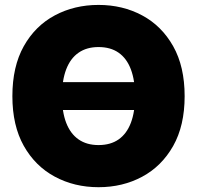

<svg xmlns="http://www.w3.org/2000/svg" viewBox="-20 -758 809 788"><path d="M619.1 -420.9V-306.6H172.9V-420.9ZM384.3 10.3Q285.2 10.3 204.8 -33Q124.5 -76.2 77.6 -159.4Q30.8 -242.7 30.8 -363.3Q30.8 -484.9 77.6 -568.4Q124.5 -651.9 204.8 -694.8Q285.2 -737.8 384.3 -737.8Q483.4 -737.8 563.5 -694.8Q643.6 -651.9 690.7 -568.4Q737.8 -484.9 737.8 -363.3Q737.8 -242.2 690.7 -158.9Q643.6 -75.7 563.5 -32.7Q483.4 10.3 384.3 10.3ZM384.3 -162.6Q433.6 -162.6 466.8 -185.8Q500 -209 517.1 -253.9Q534.2 -298.8 534.2 -363.3Q534.2 -428.2 517.1 -473.4Q500 -518.6 466.8 -541.7Q433.6 -564.9 384.3 -564.9Q335.9 -564.9 302.5 -541.7Q269 -518.6 251.7 -473.4Q234.4 -428.2 234.4 -363.3Q234.4 -298.8 251.7 -253.9Q269 -209 302.5 -185.8Q335.9 -162.6 384.3 -162.6Z"/></svg>

Font: Inter 18pt Black
Style: Regular
Weight: 900
Designer: Rasmus Andersson
Foundry: rsms
Version: Version 4.001;git-66647c0bb